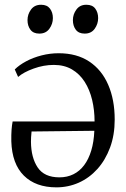

<svg xmlns="http://www.w3.org/2000/svg" viewBox="-20 -776 528 806"><path d="M217 10.5Q130 10.5 80.2 -38.8Q30.5 -88 27.5 -182.5Q27 -211 28.5 -230.8Q30 -250.5 33 -266H377Q377 -313.5 366.8 -356.5Q356.5 -399.5 335.5 -432.5Q314.5 -465.5 282.2 -484.5Q250 -503.5 206 -503.5Q163.5 -503.5 121.2 -488.2Q79 -473 56 -453L42 -484.5Q60.5 -503 90 -518.8Q119.5 -534.5 154.8 -543.5Q190 -552.5 226.5 -552.5Q302 -552.5 354.5 -517.8Q407 -483 434.2 -420.2Q461.5 -357.5 461.5 -274Q461.5 -209 442 -156.5Q422.5 -104 388.8 -66.5Q355 -29 310.8 -9.2Q266.5 10.5 217 10.5ZM229.5 -31.5Q262 -31.5 288.2 -44.5Q314.5 -57.5 333.2 -82.5Q352 -107.5 363 -143.8Q374 -180 376 -227L112.5 -224Q111 -213.5 110.5 -200.2Q110 -187 110 -180.5Q110.5 -114.5 138.2 -73Q166 -31.5 229.5 -31.5ZM144.5 -635Q120 -635 107.8 -651.2Q95.5 -667.5 95.5 -691.5Q95.5 -716 110.2 -736Q125 -756 152 -756H153Q177.5 -756 189.8 -739.8Q202 -723.5 202 -700Q202 -675.5 187.2 -655.2Q172.5 -635 145.5 -635ZM335 -635Q310.5 -635 298.2 -651.2Q286 -667.5 286 -691.5Q286 -716 300.8 -736Q315.5 -756 342 -756H343Q368 -756 380 -739.8Q392 -723.5 392 -700Q392 -675.5 377.5 -655.2Q363 -635 336 -635Z"/></svg>

Font: Merriweather 60pt Light
Style: Regular
Weight: 300
Version: Version 2.100